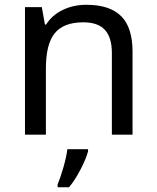

<svg xmlns="http://www.w3.org/2000/svg" viewBox="-20 -566 658 807"><path d="M450.2 0V-342.8Q450.2 -408.2 421.1 -440.2Q392.1 -472.2 330.1 -472.2Q247.6 -472.2 210.2 -426.5Q172.9 -380.9 172.9 -277.8V0H85V-536.1H155.8L168.9 -462.9H173.8Q198.7 -502.4 243.7 -524.2Q288.6 -545.9 342.8 -545.9Q441.4 -545.9 489.3 -498Q537.1 -450.2 537.1 -349.1V0ZM222.2 209Q232.9 184.1 246.1 138.7Q259.3 93.3 263.2 61H350.1V69.8Q342.3 100.6 318.6 146.2Q294.9 191.9 270 221.2H222.2Z"/></svg>

Font: NotoPenekeko
Style: Regular
Weight: 400
Designer: Monotype Design team
Foundry: Monotype Imaging Inc.
Version: Version 1.04